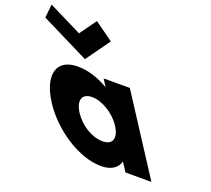

<svg xmlns="http://www.w3.org/2000/svg" viewBox="-458 -1021 1339 1217"><g transform="rotate(20 211.5 -412.5)"><path d="M124.4 -749 -2.6 -840 -83 -728 -308.6 -840 -317.6 -749 8.3 -587ZM-95.3 -256C-192.5 -406 -166.5 -528 -16.5 -528C52.5 -528 124.4 -505 193 -464L161.2 -513H338.2L670.5 0H495.5L457.9 -58H455.9C445.1 -16 405.2 15 335.2 15C185.2 15 1.8 -106 -95.3 -256ZM92.7 -256C138 -186 218.4 -136 290.4 -136C359.4 -136 377 -186 331.7 -256C285.7 -327 200.3 -377 134.3 -377C67.3 -377 46.7 -327 92.7 -256Z"/></g></svg>

Font: Hussar
Style: BdOpOblSeven
Weight: 700
Foundry: Cannot Into Space Fonts
Version: Version 2.00